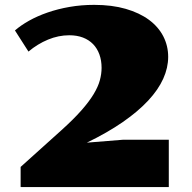

<svg xmlns="http://www.w3.org/2000/svg" viewBox="-20 -757 778 777"><path d="M63.5 -81.5 228.5 -230Q277.3 -273.9 308.8 -309.6Q340.3 -345.2 358.6 -375.5Q377 -405.8 384 -431.9Q391.1 -458 391.1 -482.4Q391.1 -512.2 382.3 -536.6Q373.5 -561 356.7 -578.4Q339.8 -595.7 315.7 -605Q291.5 -614.3 260.3 -614.3Q216.8 -614.3 174.3 -596.7Q131.8 -579.1 95.2 -548.3L40.5 -633.8Q64 -654.3 97.4 -673.1Q130.9 -691.9 172.4 -706.3Q213.9 -720.7 261.5 -729Q309.1 -737.3 361.3 -737.3Q433.1 -737.3 488.8 -721.2Q544.4 -705.1 582.8 -676.8Q621.1 -648.4 640.9 -609.9Q660.6 -571.3 660.6 -526.9Q660.6 -482.9 640.6 -438.5Q620.6 -394 579.8 -350.1Q539.1 -306.2 477.1 -263.2Q415 -220.2 331.5 -179.7L476.6 -191.4H663.1V0H65.4L66.4 -1L63.5 0Z"/></svg>

Font: Poller One
Style: Regular
Weight: 400
Designer: Yvonne Schttler
Foundry: Yvonne Schttler
Version: Version 1.002